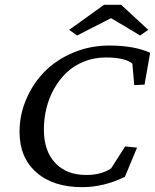

<svg xmlns="http://www.w3.org/2000/svg" viewBox="-20 -772 646 801"><path d="M598.6 -647.5 564.5 -624 443.4 -696.3 301.8 -624 268.6 -647.5 414.1 -752H485.4ZM323.2 8.8Q201.7 8.8 131.6 -53Q61.5 -114.7 61.5 -221.7Q61.5 -292.5 89.4 -357.9Q117.2 -423.3 165.8 -472.9Q214.4 -522.5 284.9 -552.2Q355.5 -582 435.5 -582Q540 -582 606.4 -551.8L583 -418.9L540 -417L532.2 -506.8Q501 -532.2 421.9 -532.2Q373 -532.2 330.8 -515.4Q288.6 -498.5 258.1 -469.5Q227.5 -440.4 205.8 -401.9Q184.1 -363.3 173.6 -320.1Q163.1 -276.9 163.1 -231.4Q163.1 -142.6 210.2 -92.3Q257.3 -42 339.8 -42Q401.9 -42 443.4 -69.3L502 -161.1L551.8 -156.2L501 -34.2Q412.1 8.8 323.2 8.8Z"/></svg>

Font: Crimson Pro
Style: Italic
Weight: 400
Italic angle: -12°
Designer: Jacques Le Bailly
Foundry: Baron von Fonthausen
Version: Version 1.003